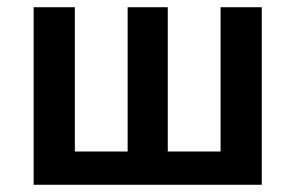

<svg xmlns="http://www.w3.org/2000/svg" viewBox="-20 -511 817 531"><path d="M73 0V-491H187V-92H333V-491H444V-92H590V-491H704V0Z"/></svg>

Font: Source Sans 3 SemiBold
Style: Regular
Weight: 600
Designer: Paul D. Hunt
Foundry: Adobe
Version: Version 3.046;hotconv 1.0.118;makeotfexe 2.5.65603